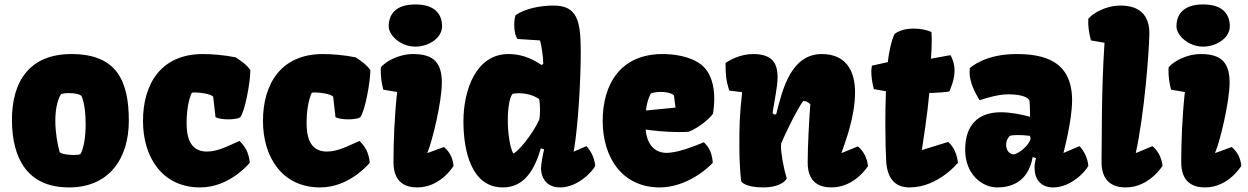

<svg xmlns="http://www.w3.org/2000/svg" viewBox="-20 -817 5504 847"><path d="M284.7 9.8C462.4 9.8 548.3 -119.1 548.3 -283.7C548.3 -457 497.6 -578.6 294.9 -578.6C112.3 -578.6 31.2 -460 32.7 -283.7C34.2 -122.6 97.2 9.8 284.7 9.8ZM243.2 -146C232.9 -182.6 224.1 -234.4 224.1 -284.2C224.1 -328.1 231 -370.6 248.5 -400.9C254.9 -404.8 271 -406.7 288.1 -406.2C309.6 -405.8 332 -401.9 339.4 -393.6C351.6 -367.7 357.9 -318.8 357.9 -269.5C357.9 -217.3 350.6 -164.1 335 -137.2C331.5 -134.8 319.3 -133.3 304.7 -133.3C281.2 -133.3 251.5 -137.2 243.2 -146Z M862.8 9.8C980 9.8 1061 -74.7 1082 -99.1C1077.1 -147.9 1059.6 -172.4 1036.6 -195.3C987.3 -173.8 941.4 -148.4 892.6 -148.4C810.5 -148.4 803.2 -226.1 803.2 -276.9C803.2 -324.2 811 -376.5 826.2 -408.2C829.1 -408.7 833.5 -409.2 838.9 -409.2C863.8 -409.2 909.7 -402.8 920.4 -390.6L930.7 -300.3C941.4 -293.9 964.4 -290.5 986.8 -290.5C1007.3 -290.5 1027.8 -293 1039.1 -298.8C1060.1 -322.3 1084.5 -455.1 1084.5 -507.8C1064.5 -534.7 1050.8 -542.5 1020 -564C967.8 -574.7 910.2 -578.6 875 -578.6C690.4 -578.6 610.8 -446.8 610.8 -283.7C610.8 -121.6 697.3 9.8 862.8 9.8Z M1392.1 9.8C1509.3 9.8 1590.3 -74.7 1611.3 -99.1C1606.4 -147.9 1588.9 -172.4 1565.9 -195.3C1516.6 -173.8 1470.7 -148.4 1421.9 -148.4C1339.8 -148.4 1332.5 -226.1 1332.5 -276.9C1332.5 -324.2 1340.3 -376.5 1355.5 -408.2C1358.4 -408.7 1362.8 -409.2 1368.2 -409.2C1393.1 -409.2 1439 -402.8 1449.7 -390.6L1460 -300.3C1470.7 -293.9 1493.7 -290.5 1516.1 -290.5C1536.6 -290.5 1557.1 -293 1568.4 -298.8C1589.4 -322.3 1613.8 -455.1 1613.8 -507.8C1593.8 -534.7 1580.1 -542.5 1549.3 -564C1497.1 -574.7 1439.5 -578.6 1404.3 -578.6C1219.7 -578.6 1140.1 -446.8 1140.1 -283.7C1140.1 -121.6 1226.6 9.8 1392.1 9.8Z M1812.5 -611.3C1871.6 -611.3 1930.2 -649.9 1930.2 -700.7C1930.2 -752.9 1900.4 -797.4 1812.5 -797.4C1724.6 -797.4 1694.8 -752.9 1694.8 -700.7C1694.8 -662.6 1745.6 -611.3 1812.5 -611.3ZM1715.8 -102.5C1715.8 -13.7 1766.1 9.8 1820.8 9.8C1924.8 9.8 1981 -85.4 1981 -85.4C1977.1 -120.1 1964.8 -146 1938.5 -168.5L1866.2 -142.1L1865.2 -143.1C1887.2 -192.9 1929.2 -369.1 1929.2 -452.1C1929.2 -536.6 1896.5 -578.6 1803.2 -578.6C1736.3 -578.6 1679.2 -543.9 1660.2 -520C1660.2 -515.1 1659.7 -510.7 1659.7 -506.3C1659.7 -478 1662.6 -454.1 1670.9 -421.4L1731.9 -411.1C1720.2 -304.2 1715.8 -190.4 1715.8 -102.5Z M2198.2 9.8C2278.8 9.8 2332.5 -45.9 2365.7 -162.6L2380.4 -158.2C2376 -143.1 2366.7 -89.8 2366.7 -76.2C2366.7 -28.3 2394.5 9.8 2450.7 9.8C2530.3 9.8 2594.7 -62 2606 -85.4C2601.6 -127 2582.5 -155.8 2566.9 -172.4L2510.3 -147.9L2512.2 -156.2C2530.8 -268.1 2542 -463.9 2542 -588.9C2542 -728 2525.4 -792.5 2421.4 -792.5C2364.3 -792.5 2295.9 -779.3 2254.4 -750C2250 -736.3 2248.5 -721.2 2248.5 -707C2248.5 -683.6 2253.4 -657.2 2263.2 -645L2362.3 -638.7C2370.6 -607.9 2375.5 -569.3 2376.5 -535.2L2368.7 -530.3C2318.8 -564.9 2270.5 -578.6 2223.1 -578.6C2079.6 -578.6 2024.4 -419.4 2024.4 -281.7C2024.4 -150.9 2059.6 9.8 2198.2 9.8ZM2243.7 -140.1C2228 -171.9 2220.2 -233.4 2220.2 -288.1C2220.2 -339.8 2228 -390.1 2241.7 -403.3C2247.6 -404.3 2256.8 -405.8 2269 -405.8C2290 -405.8 2329.1 -400.9 2358.4 -379.9C2360.4 -372.6 2362.3 -352.5 2362.3 -331.5C2362.3 -317.4 2361.3 -302.2 2359.4 -290.5C2330.1 -223.6 2259.3 -140.1 2243.7 -140.1Z M2890.6 9.8C3007.8 9.8 3103.5 -74.7 3124.5 -99.1C3119.6 -147.9 3107.9 -166.5 3085 -189.5C3040.5 -170.4 2979.5 -147.9 2936 -143.6C2931.2 -143.1 2926.3 -142.6 2921.9 -142.6C2852.1 -142.6 2832 -201.7 2828.1 -245.6C2860.8 -240.7 2918.9 -234.4 2975.6 -234.4C2990.2 -234.4 3004.4 -234.9 3018.1 -235.8C3064.5 -253.4 3114.7 -297.9 3125.5 -315.9C3128.9 -336.9 3130.9 -358.9 3130.9 -380.9C3130.9 -439.9 3116.2 -497.6 3074.2 -531.2C3026.9 -568.4 2955.6 -578.6 2902.8 -578.6C2718.3 -578.6 2638.7 -446.8 2638.7 -283.7C2638.7 -121.6 2725.1 9.8 2890.6 9.8ZM2829.6 -329.6C2832.5 -358.4 2839.8 -382.8 2850.6 -403.8C2854.5 -407.7 2875 -411.1 2893.6 -411.6C2916.5 -412.1 2942.9 -406.7 2953.1 -396L2960 -342.3Z M3250 -16.6C3250 -16.6 3265.6 9.8 3347.2 9.8C3402.8 9.8 3439.5 -8.3 3450.7 -29.3C3436.5 -76.7 3425.3 -139.2 3425.3 -171.9C3425.3 -176.8 3425.8 -181.6 3426.3 -185.1C3440.4 -219.7 3498 -338.9 3523.4 -371.6C3533.7 -371.1 3544.4 -368.2 3554.7 -356.9C3549.8 -297.9 3543 -168 3543 -100.1C3543 -13.2 3593.8 9.8 3647.9 9.8C3752 9.8 3809.1 -84.5 3809.1 -84.5C3805.2 -119.1 3791 -148.9 3764.6 -171.4L3693.4 -142.1L3692.4 -143.1C3708 -189.5 3752 -299.3 3752 -411.1C3752 -495.6 3718.3 -578.6 3605.5 -578.6C3468.8 -578.6 3431.2 -420.4 3404.8 -315.4C3403.8 -313 3401.4 -312 3398.9 -312C3394 -312 3388.2 -315.4 3388.2 -318.8C3388.2 -319.3 3389.2 -328.1 3401.9 -400.4C3406.7 -428.7 3410.2 -454.6 3410.2 -477.1C3410.2 -541 3383.8 -578.6 3301.8 -578.6C3244.6 -578.6 3192.9 -549.3 3180.7 -538.6C3180.7 -489.7 3182.6 -462.4 3197.3 -417.5L3253.9 -410.2C3242.2 -299.3 3241.7 -269.5 3241.7 -169.9C3241.7 -72.3 3250 -16.6 3250 -16.6Z M3889.2 -108.9C3894 -14.6 3941.9 9.8 3992.7 9.8C4118.2 9.8 4206.1 -99.1 4206.1 -99.1C4201.7 -133.8 4189.5 -168.5 4162.6 -190.9L4047.9 -155.3L4046.9 -156.2C4053.2 -198.7 4071.8 -316.4 4079.6 -406.7C4122.6 -407.7 4153.8 -411.1 4168 -413.6C4175.3 -431.6 4190.9 -466.3 4190.9 -505.9C4190.9 -527.8 4186 -550.8 4172.9 -573.7L4086.9 -558.1C4088.9 -583.5 4090.3 -611.8 4090.3 -637.7C4090.3 -651.4 4089.8 -664.6 4088.9 -675.8C4068.8 -685.1 4040.5 -690.9 4011.7 -690.9C3980 -690.9 3948.2 -684.1 3926.8 -667.5C3913.1 -642.6 3899.9 -581.1 3897 -543L3826.2 -527.3C3826.2 -522.5 3823.7 -510.7 3823.7 -506.3C3823.7 -478 3826.7 -456.5 3835 -423.8L3888.2 -414.6C3886.2 -362.3 3885.7 -313.5 3885.7 -269.5C3885.7 -200.2 3887.2 -143.1 3889.2 -108.9Z M4237.8 -156.2C4237.8 -49.3 4311 9.8 4379.4 9.8C4433.6 9.8 4515.1 -8.8 4535.6 -124L4550.3 -119.6C4545.9 -104.5 4543.9 -89.8 4543.9 -76.2C4543.9 -28.3 4569.8 9.8 4626 9.8C4705.6 9.8 4770 -62 4781.2 -85.4C4776.9 -127 4757.8 -155.8 4742.2 -172.4L4671.4 -142.1C4670.9 -142.1 4709.5 -282.7 4709.5 -375C4709.5 -550.8 4581.5 -578.6 4463.4 -578.6C4326.2 -578.6 4263.2 -520.5 4258.8 -517.1C4257.8 -510.7 4257.3 -504.4 4257.3 -498.5C4257.3 -454.1 4279.8 -410.6 4301.3 -375C4335.4 -385.7 4384.3 -400.9 4428.2 -400.9C4501.5 -400.9 4518.1 -380.4 4521 -375C4522.9 -366.2 4523.9 -334.5 4523.9 -316.9V-301.8C4488.3 -312 4437 -321.8 4396 -321.8C4293.9 -321.8 4237.8 -265.1 4237.8 -156.2ZM4418.5 -178.2C4418.5 -197.3 4426.8 -209 4434.1 -217.3C4440.9 -220.2 4453.1 -221.2 4468.3 -221.2C4485.4 -221.2 4504.9 -220.2 4523.4 -217.8L4526.4 -206.1C4521 -176.3 4476.1 -140.1 4451.7 -135.7C4426.8 -138.2 4418.5 -160.6 4418.5 -178.2Z M4839.4 -108.9C4836.9 -14.6 4890.6 9.8 4946.3 9.8C5050.3 9.8 5108.4 -85.4 5108.4 -85.4C5104.5 -120.1 5090.3 -149.9 5064 -172.4L4991.7 -142.1L4990.7 -143.1C5027.8 -313 5048.8 -582 5050.3 -666C5052.2 -750.5 5005.9 -792.5 4923.8 -792.5C4856.9 -792.5 4799.8 -757.8 4780.8 -733.9C4779.8 -698.2 4783.2 -676.8 4792.5 -638.7L4852.5 -628.4C4837.9 -411.6 4841.3 -197.3 4839.4 -108.9Z M5287.6 -611.3C5346.7 -611.3 5405.3 -649.9 5405.3 -700.7C5405.3 -752.9 5375.5 -797.4 5287.6 -797.4C5199.7 -797.4 5169.9 -752.9 5169.9 -700.7C5169.9 -662.6 5220.7 -611.3 5287.6 -611.3ZM5190.9 -102.5C5190.9 -13.7 5241.2 9.8 5295.9 9.8C5399.9 9.8 5456.1 -85.4 5456.1 -85.4C5452.1 -120.1 5439.9 -146 5413.6 -168.5L5341.3 -142.1L5340.3 -143.1C5362.3 -192.9 5404.3 -369.1 5404.3 -452.1C5404.3 -536.6 5371.6 -578.6 5278.3 -578.6C5211.4 -578.6 5154.3 -543.9 5135.3 -520C5135.3 -515.1 5134.8 -510.7 5134.8 -506.3C5134.8 -478 5137.7 -454.1 5146 -421.4L5207 -411.1C5195.3 -304.2 5190.9 -190.4 5190.9 -102.5Z"/></svg>

Font: Kavoon
Style: Regular
Weight: 400
Designer: Viktoriya Grabowska
Foundry: Viktoriya Grabowska
Version: Version 1.002